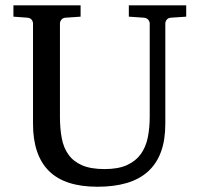

<svg xmlns="http://www.w3.org/2000/svg" viewBox="-20 -691 752 727"><path d="M627 -624Q616.2 -623 611.1 -616.2Q606 -609.4 606 -602.1V-222.2Q606 -160.6 589.4 -115.7Q572.8 -70.8 540.3 -41.5Q507.8 -12.2 459.7 2Q411.6 16.1 349.1 16.1Q225.1 16.1 165 -43.9Q105 -104 105 -222.2V-602.1Q105 -609.4 99.9 -616.2Q94.7 -623 84 -624L30.8 -627.9V-670.9H285.2V-627.9L228 -624Q217.3 -623 212.2 -616.2Q207 -609.4 207 -602.1V-248Q207 -204.1 213.9 -167.7Q220.7 -131.3 239.3 -105.5Q257.8 -79.6 290.8 -65.2Q323.7 -50.8 376 -50.8Q427.7 -50.8 460.9 -65.9Q494.1 -81.1 513.2 -107.7Q532.2 -134.3 539.6 -170.4Q546.9 -206.5 546.9 -248V-602.1Q546.9 -609.4 541.3 -616.2Q535.6 -623 524.9 -624L467.8 -627.9V-670.9H685.1V-627.9Z"/></svg>

Font: BabelStone Ogham Lithic
Style: Regular
Weight: 400
Designer: Andrew West
Foundry: BabelStone
Version: Version 1.02 March 14, 2022